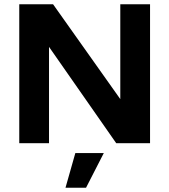

<svg xmlns="http://www.w3.org/2000/svg" viewBox="-20 -669 791 897"><path d="M70 -649H228L542 -206V-649H681V0H523L209 -450V0H70ZM332 46H465L382 208H286Z"/></svg>

Font: Play
Style: Bold
Weight: 700
Designer: Jonas Hecksher (Cyrillic expansion: Cyreal)
Foundry: Jonas Hecksher, Playtype, e-types AS
Version: Version 2.101; ttfautohint (v1.5.65-e2d9)